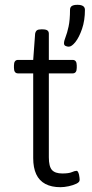

<svg xmlns="http://www.w3.org/2000/svg" viewBox="-20 -772 382 798"><path d="M231 6Q194 6 168.5 -7.5Q143 -21 130.5 -48Q118 -75 118 -115V-467H55Q38 -467 38 -490V-500Q38 -523 55 -523H118L126 -632Q128 -642 133.5 -646Q139 -650 151 -650H156Q171 -650 177 -645.5Q183 -641 183 -632V-523H282Q299 -523 299 -500V-490Q299 -467 282 -467H183V-118Q183 -80 196 -65.5Q209 -51 239 -51Q266 -51 278.5 -56.5Q291 -62 298 -62Q302 -62 304.5 -57Q307 -52 308.5 -45.5Q310 -39 310.5 -33Q311 -27 311 -24Q311 -15 297.5 -8.5Q284 -2 265.5 2Q247 6 231 6ZM266 -578Q259 -578 252.5 -581Q246 -584 246 -592Q246 -602 252.5 -618Q259 -634 265 -661.5Q271 -689 271 -731Q271 -742 278.5 -747Q286 -752 302 -752Q333 -752 333 -731Q333 -687 321 -652Q309 -617 293.5 -597.5Q278 -578 266 -578Z"/></svg>

Font: Asap Light
Style: Regular
Weight: 300
Designer: Pablo Cosgaya
Foundry: Omnibus-Type
Version: Version 3.001